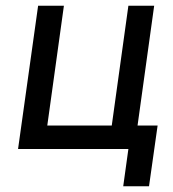

<svg xmlns="http://www.w3.org/2000/svg" viewBox="-20 -520 605 670"><path d="M113 -500H203L145 -82H370L428 -500H518L460 -82H530L500 130H410L428 0H43Z"/></svg>

Font: Retni Sans Medium
Style: Italic
Weight: 500
Italic angle: -8°
Designer: Vitaly Kuzmin
Foundry: ParaType Ltd.
Version: Version 1.00;June 10, 2019;FontCreator 11.5.0.2425 64-bit; t